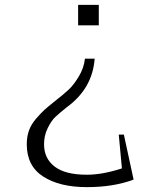

<svg xmlns="http://www.w3.org/2000/svg" viewBox="-20 -537 622 789"><path d="M386 -517V-433H301V-517ZM489 16 529 201Q447 232 337 232Q225 232 157.5 188.5Q90 145 90 56Q90 25 99 -0.5Q108 -26 128 -49Q148 -72 161.5 -84.5Q175 -97 204 -120Q241 -149 262 -168.5Q283 -188 304 -223Q325 -258 329 -296H369Q360 -173 254 -96Q224 -72 207.5 -56.5Q191 -41 176 -10.5Q161 20 161 56Q161 114 204.5 147.5Q248 181 337 181Q401 181 481 155L468 16Z"/></svg>

Font: Afta serif
Style: Regular
Weight: 400
Designer: parq.ink
Foundry: Oriol Esparraguera Font
Version: Version 1.000